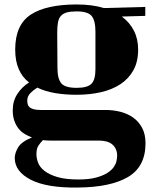

<svg xmlns="http://www.w3.org/2000/svg" viewBox="-20 -533 707 859"><path d="M48 -311Q48 -422 117.5 -467.5Q187 -513 323 -513Q358 -513 388.5 -509Q419 -505 445 -497L630 -502V-462L525 -459Q560 -433 579 -396Q598 -359 598 -311Q598 -257 577 -219Q556 -181 519 -156.5Q482 -132 431.5 -120.5Q381 -109 323 -109Q271 -109 226.5 -116.5Q182 -124 147 -141Q129 -130 115.5 -116Q102 -102 102 -83Q102 -74 104 -66.5Q106 -59 112 -53.5Q118 -48 130 -44.5Q142 -41 162 -41H452Q486 -41 518 -33Q550 -25 575 -7.5Q600 10 615.5 38.5Q631 67 631 108Q631 213 552.5 259Q474 305 328 306Q189 308 117.5 271Q46 234 46 174Q46 152 61 126.5Q76 101 123 82Q107 76 91.5 67Q76 58 64 43.5Q52 29 44.5 8.5Q37 -12 37 -40Q37 -81 57.5 -112.5Q78 -144 110 -164Q80 -187 64 -223.5Q48 -260 48 -311ZM323 -482Q296 -482 279.5 -477.5Q263 -473 253 -462.5Q243 -452 239.5 -433.5Q236 -415 236 -387L237 -230Q237 -180 254.5 -160Q272 -140 323 -140Q371 -140 389 -158Q407 -176 407 -223V-391Q407 -441 390 -461.5Q373 -482 323 -482ZM331 270Q378 270 409.5 261.5Q441 253 460.5 240.5Q480 228 489.5 213.5Q499 199 501 188Q507 161 501.5 143Q496 125 484 114.5Q472 104 456 100Q440 96 425 96H235Q222 96 206 96Q190 96 172 94Q161 105 152 118.5Q143 132 143 157Q143 175 150.5 195Q158 215 179 231.5Q200 248 236.5 259Q273 270 331 270Z"/></svg>

Font: Cafe24 ClassicType
Style: Regular
Weight: 400
Designer: Cafe24 thkim, hmlim, mnelim & 4IR
Foundry: Cafe24
Version: Version 1.000